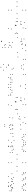

<svg xmlns="http://www.w3.org/2000/svg" viewBox="2666 -3512 869 6240"><g transform="rotate(-90 3100.0 -392.5)"><path d="M417.2 10V-10H397.2V10ZM417.2 -58.5V-78.5H397.2V-58.5ZM353.8 -96.6V-116.6H333.8V-96.6ZM386.3 -40.8V-60.8H366.3V-40.8ZM386.3 -419.8V-439.8H366.3V-419.8ZM299.2 -545.8V-565.8H279.2V-545.8ZM131.8 -434.5V-454.5H111.8V-434.5ZM131.8 -407.4V-427.4H111.8V-407.4ZM228.2 -444V-464H208.2V-444ZM267.7 -384.8V-404.8H247.7V-384.8ZM267.7 10V-10H247.7V10ZM613.7 10V-10H593.7V10ZM613.7 -58.5V-78.5H593.7V-58.5ZM546.8 -96.6V-116.6H526.8V-96.6ZM579.5 -40.8V-60.8H559.5V-40.8ZM579.5 -430.2V-450.2H559.5V-430.2ZM497.4 -545.8V-565.8H477.4V-545.8ZM325 -434.5V-454.5H305V-434.5ZM325 -407.4V-427.4H305V-407.4ZM421.4 -444V-464H401.4V-444ZM460.8 -384.8V-404.8H440.8V-384.8ZM460.8 10V-10H440.8V10ZM229.6 10V-10H209.6V10ZM229.6 -58.5V-78.5H209.6V-58.5ZM165.7 -96.6V-116.6H145.7V-96.6ZM198.2 -40.8V-60.8H178.2V-40.8ZM198.2 -466.6V-486.6H178.2V-466.6ZM184.3 -473.6V-493.6H164.3V-473.6ZM184.3 -533.2V-553.2H164.3V-533.2ZM166.4 -539.9V-559.9H146.4V-539.9ZM26.3 -493.2V-513.2H6.3V-493.2ZM26.3 -441.8V-461.8H6.3V-441.8ZM112 -401.3V-421.3H92V-401.3ZM79.6 -440.4V-460.4H59.6V-440.4ZM79.6 -40.4V-60.4H59.6V-40.4ZM112.8 -96.6V-116.6H92.8V-96.6ZM44.7 -58.5V-78.5H24.7V-58.5ZM44.7 10V-10H24.7V10Z M1208.8 -262.1V-282.1H1188.8V-262.1ZM940 -545.8V-565.8H920V-545.8ZM671.2 -262.1V-282.1H651.2V-262.1ZM940 22V2H920V22ZM821.6 -264.2V-284.2H801.6V-264.2ZM940 -452.3V-472.3H920V-452.3ZM1058.4 -264.2V-284.2H1038.4V-264.2ZM940 -76V-96H920V-76Z M1850.3 10V-10H1830.3V10ZM1850.3 -58.5V-78.5H1830.3V-58.5ZM1766.8 -96.6V-116.6H1746.8V-96.6ZM1799.4 -40.8V-60.8H1779.4V-40.8ZM1799.4 -395.2V-415.2H1779.4V-395.2ZM1673.6 -545.8V-565.8H1653.6V-545.8ZM1457.6 -467.8V-487.8H1437.6V-467.8ZM1457.6 -399.3V-419.3H1437.6V-399.3ZM1594.1 -439.1V-459.1H1574.1V-439.1ZM1659.1 -360.8V-380.8H1639.1V-360.8ZM1659.1 -40.4V-60.4H1639.1V-40.4ZM1692.2 -96.6V-116.6H1672.2V-96.6ZM1609.6 -58.5V-78.5H1589.6V-58.5ZM1609.6 10V-10H1589.6V10ZM1540.8 10V-10H1520.8V10ZM1540.8 -58.5V-78.5H1520.8V-58.5ZM1457.3 -96.6V-116.6H1437.3V-96.6ZM1489.9 -40.8V-60.8H1469.9V-40.8ZM1489.9 -424.9V-444.9H1469.9V-424.9ZM1481.4 -431.9V-451.9H1461.4V-431.9ZM1481.4 -533.2V-553.2H1461.4V-533.2ZM1463.5 -539.9V-559.9H1443.5V-539.9ZM1280.1 -487.4V-507.4H1260.1V-487.4ZM1280.1 -410.5V-430.5H1260.1V-410.5ZM1382 -385.1V-405.1H1362V-385.1ZM1349.6 -424.6V-444.6H1329.6V-424.6ZM1349.6 -40.4V-60.4H1329.6V-40.4ZM1382.8 -96.6V-116.6H1362.8V-96.6ZM1300.1 -58.5V-78.5H1280.1V-58.5ZM1300.1 10V-10H1280.1V10Z M2406.6 -10.1V-30.1H2386.6V-10.1ZM2438.7 -185.5V-205.5H2418.7V-185.5ZM2369.3 -202.5V-222.5H2349.3V-202.5ZM2355 -166.7V-186.7H2335V-166.7ZM2246 -67.3V-87.3H2226V-67.3ZM2171.2 -155.6V-175.6H2151.2V-155.6ZM2171.2 -423.2V-443.2H2151.2V-423.2ZM2149.3 -400.2V-420.2H2129.3V-400.2ZM2394.8 -400.2V-420.2H2374.8V-400.2ZM2415.2 -497.5V-517.5H2395.2V-497.5ZM2149.8 -497.5V-517.5H2129.8V-497.5ZM2172.2 -474.4V-494.4H2152.2V-474.4ZM2172.2 -660.9V-680.9H2152.2V-660.9ZM2119.7 -660.9V-680.9H2099.7V-660.9ZM2027.7 -472.2V-492.2H2007.7V-472.2ZM2080.6 -501.9V-521.9H2060.6V-501.9ZM1896.9 -463.2V-483.2H1876.9V-463.2ZM1896.9 -400.2V-420.2H1876.9V-400.2ZM2053.8 -400.2V-420.2H2033.8V-400.2ZM2031.3 -423.2V-443.2H2011.3V-423.2ZM2031.3 -137.9V-157.9H2011.3V-137.9ZM2221.2 21.6V1.6H2201.2V21.6Z M3012 -16.5V-36.5H2992V-16.5ZM3046.4 -137.3V-157.3H3026.4V-137.3ZM2967.9 -154.2V-174.2H2947.9V-154.2ZM2950.4 -125.5V-145.5H2930.4V-125.5ZM2839.8 -66.8V-86.8H2819.8V-66.8ZM2678.8 -274.2V-294.2H2658.8V-274.2ZM2807.3 -451.1V-471.1H2787.3V-451.1ZM2915.8 -312.4V-332.4H2895.8V-312.4ZM2915.8 -294.7V-314.7H2895.8V-294.7ZM2933.5 -321.6V-341.6H2913.5V-321.6ZM2667.1 -321.6V-341.6H2647.1V-321.6ZM2667.1 -248.5V-268.5H2647.1V-248.5ZM3053.9 -248.5V-268.5H3033.9V-248.5ZM3053.9 -290.3V-310.3H3033.9V-290.3ZM2823.1 -545.3V-565.3H2803.1V-545.3ZM2530.8 -249.2V-269.2H2510.8V-249.2ZM2825.9 22V2H2805.9V22Z M3475.5 10V-10H3455.5V10ZM3665.8 -482.9V-502.9H3645.8V-482.9ZM3633.1 -427.2V-447.2H3613.1V-427.2ZM3705.8 -465.2V-485.2H3685.8V-465.2ZM3705.8 -533.8V-553.8H3685.8V-533.8ZM3485.8 -533.8V-553.8H3465.8V-533.8ZM3485.8 -465.2V-485.2H3465.8V-465.2ZM3558 -427.2V-447.2H3538V-427.2ZM3556.4 -482.9V-502.9H3536.4V-482.9ZM3439.7 -149.4V-169.4H3419.7V-149.4ZM3431.8 -149.4V-169.4H3411.8V-149.4ZM3325.5 -482.9V-502.9H3305.5V-482.9ZM3295.7 -427.2V-447.2H3275.7V-427.2ZM3389.2 -465.2V-485.2H3369.2V-465.2ZM3389.2 -533.8V-553.8H3369.2V-533.8ZM3134.2 -533.8V-553.8H3114.2V-533.8ZM3134.2 -465.2V-485.2H3114.2V-465.2ZM3216.9 -427.2V-447.2H3196.9V-427.2ZM3171.8 -482.9V-502.9H3151.8V-482.9ZM3357.2 10V-10H3337.2V10Z M4303.2 10V-10H4283.2V10ZM4303.2 -58.5V-78.5H4283.2V-58.5ZM4089.7 -112.8V-132.8H4069.7V-112.8ZM4122.2 -56.7V-76.7H4102.2V-56.7ZM4122.2 -533.9V-553.9H4102.2V-533.9ZM4104.3 -539.9V-559.9H4084.3V-539.9ZM3801.8 -483V-503H3781.8V-483ZM3801.8 -414.5V-434.5H3781.8V-414.5ZM4014.3 -385.5V-405.5H3994.3V-385.5ZM3982.3 -425V-445H3962.3V-425ZM3982.3 -56.7V-76.7H3962.3V-56.7ZM4014.9 -112.8V-132.8H3994.9V-112.8ZM3801.4 -58.5V-78.5H3781.4V-58.5ZM3801.4 10V-10H3781.4V10ZM4140.3 -700.1V-720.1H4120.3V-700.1ZM4045.7 -786.6V-806.6H4025.7V-786.6ZM3951 -700.1V-720.1H3931V-700.1ZM4045.7 -612.3V-632.3H4025.7V-612.3Z M4771.9 16V-4H4751.9V16ZM4962.8 -36.5V-56.5H4942.8V-36.5ZM4962.8 -113.4V-133.4H4942.8V-113.4ZM4871.7 -135.9V-155.9H4851.7V-135.9ZM4893.3 -107.9V-127.9H4873.3V-107.9ZM4893.3 -760V-780H4873.3V-760ZM4875.4 -766V-786H4855.4V-766ZM4681.6 -729.3V-749.3H4661.6V-729.3ZM4681.6 -652.4V-672.4H4661.6V-652.4ZM4783.6 -640.3V-660.3H4763.6V-640.3ZM4761.5 -668.3V-688.3H4741.5V-668.3ZM4761.5 -499.1V-519.1H4741.5V-499.1ZM4753.6 -486.3V-506.3H4733.6V-486.3ZM4753.6 16V-4H4733.6V16ZM4377.6 -233.8V-253.8H4357.6V-233.8ZM4580.6 21.5V1.5H4560.6V21.5ZM4799.7 -83.8V-103.8H4779.7V-83.8ZM4791.3 -122.4V-142.4H4771.3V-122.4ZM4648.6 -83.9V-103.9H4628.6V-83.9ZM4522.9 -245.7V-265.7H4502.9V-245.7ZM4698.8 -449.8V-469.8H4678.8V-449.8ZM4852.3 -410.3V-430.3H4832.3V-410.3ZM4852.3 -519.2V-539.2H4832.3V-519.2ZM4694.2 -543.7V-563.7H4674.2V-543.7Z M5492 -16.5V-36.5H5472V-16.5ZM5526.4 -137.3V-157.3H5506.4V-137.3ZM5447.9 -154.2V-174.2H5427.9V-154.2ZM5430.4 -125.5V-145.5H5410.4V-125.5ZM5319.8 -66.8V-86.8H5299.8V-66.8ZM5158.8 -274.2V-294.2H5138.8V-274.2ZM5287.3 -451.1V-471.1H5267.3V-451.1ZM5395.8 -312.4V-332.4H5375.8V-312.4ZM5395.8 -294.7V-314.7H5375.8V-294.7ZM5413.5 -321.6V-341.6H5393.5V-321.6ZM5147.1 -321.6V-341.6H5127.1V-321.6ZM5147.1 -248.5V-268.5H5127.1V-248.5ZM5533.9 -248.5V-268.5H5513.9V-248.5ZM5533.9 -290.3V-310.3H5513.9V-290.3ZM5303.1 -545.3V-565.3H5283.1V-545.3ZM5010.8 -249.2V-269.2H4990.8V-249.2ZM5305.9 22V2H5285.9V22Z M6168.8 -262.1V-282.1H6148.8V-262.1ZM5900 -545.8V-565.8H5880V-545.8ZM5631.2 -262.1V-282.1H5611.2V-262.1ZM5900 22V2H5880V22ZM5781.6 -264.2V-284.2H5761.6V-264.2ZM5900 -452.3V-472.3H5880V-452.3ZM6018.4 -264.2V-284.2H5998.4V-264.2ZM5900 -76V-96H5880V-76Z"/></g></svg>

Font: Monaspace Xenon Dots Var
Style: Regular
Weight: 400
Designer: Riley Cran and the Lettermatic Team
Version: Version 1.100 (Monaspace Xenon Dots)